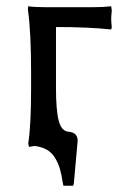

<svg xmlns="http://www.w3.org/2000/svg" viewBox="-20 -463 422 618"><path d="M283.2 -439.9Q313.5 -439.9 337.9 -442.9L339.8 -429.2Q337.9 -409.7 337.9 -402.8Q337.9 -391.6 339.8 -376L337.9 -368.2Q263.2 -376 160.2 -376V-180.2Q160.2 -108.4 168.9 -74.7Q177.7 -41 200.2 -39.1Q230 -36.6 230 -9.8L217.8 126L215.8 134.8H184.1L182.1 125V126Q178.2 99.1 172.9 80.8Q167.5 62.5 157.5 45.7Q147.5 28.8 131.3 19.3Q115.2 9.8 91.8 6.8L73.2 9.8L70.8 -1Q80.1 -58.1 80.1 -180.2V-229Q80.1 -360.8 69.8 -432.1L70.8 -442.9Q88.9 -439.9 123 -439.9Z"/></svg>

Font: Linear Smooth Low Contrast
Style: Regular
Weight: 500
Designer: Philipp H. Poll, Flanker
Foundry: Philipp H. Poll, reworked by Flanker
Version: Version 1.010 | FøM Fix